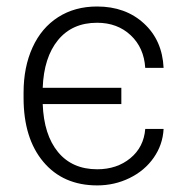

<svg xmlns="http://www.w3.org/2000/svg" viewBox="-20 -558 575 588"><path d="M277.8 -39.6Q337.9 -39.6 379.2 -73.5Q420.4 -107.4 424.8 -163.1H481Q478.5 -114.7 450.7 -75Q422.9 -35.2 376.7 -12.7Q330.6 9.8 277.8 9.8Q173.3 9.8 112.8 -62.3Q52.2 -134.3 52.2 -258.3V-274.4Q52.2 -352.5 79.6 -412.6Q106.9 -472.7 158 -505.4Q209 -538.1 277.3 -538.1Q364.3 -538.1 420.7 -486.3Q477.1 -434.6 481 -350.1H424.8Q420.9 -412.1 380.1 -450.2Q339.4 -488.3 277.3 -488.3Q201.2 -488.3 157.7 -435.3Q114.3 -382.3 110.8 -289.1H351.6V-239.3H110.8Q114.3 -145 157.7 -92.3Q201.2 -39.6 277.8 -39.6Z"/></svg>

Font: RobotoInd Light
Style: Regular
Weight: 300
Designer: Google
Version: Version 2.001151; 2014